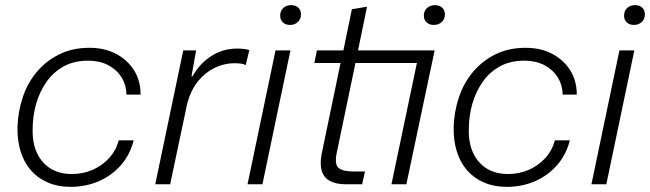

<svg xmlns="http://www.w3.org/2000/svg" viewBox="-20 -717 2529 747"><path d="M254 10Q206 10 167 -6.5Q128 -23 101 -53.5Q74 -84 60.5 -127Q47 -170 48 -223Q50 -283 68.5 -338.5Q87 -394 123 -437Q159 -480 210.5 -505.5Q262 -531 328 -531Q387 -531 431.5 -507.5Q476 -484 501.5 -443.5Q527 -403 527 -349H472Q471 -388 452 -417.5Q433 -447 400 -464Q367 -481 323 -481Q268 -481 227.5 -458.5Q187 -436 160.5 -398Q134 -360 120.5 -312.5Q107 -265 107 -213Q106 -158 125 -119.5Q144 -81 178 -60.5Q212 -40 259 -40Q304 -40 341 -56.5Q378 -73 404.5 -102Q431 -131 442 -171H500Q486 -115 450.5 -74.5Q415 -34 364.5 -12Q314 10 254 10Z M584 0 693 -521H743L725 -420H729Q756 -469 801.5 -498.5Q847 -528 902 -528Q917 -528 929.5 -526.5Q942 -525 950 -522L936 -464Q929 -468 917 -469.5Q905 -471 892 -471Q852 -471 815 -453Q778 -435 750.5 -401Q723 -367 709 -317L642 0Z M943 0 1052 -521H1110L1001 0ZM1108 -620Q1091 -620 1080.5 -630Q1070 -640 1070 -656Q1070 -674 1081.5 -685.5Q1093 -697 1113 -697Q1130 -697 1140.5 -687.5Q1151 -678 1151 -661Q1151 -643 1139 -631.5Q1127 -620 1108 -620Z M1326 0Q1287 0 1263.5 -13Q1240 -26 1232 -51.5Q1224 -77 1231 -116L1305 -472H1203L1213 -521H1316L1349 -681L1408 -691L1373 -521H1671L1561 0H1503L1602 -472H1363L1290 -122Q1281 -77 1297.5 -63.5Q1314 -50 1352 -50H1400L1389 0ZM1667 -620Q1651 -620 1640 -630Q1629 -640 1629 -656Q1629 -674 1641 -685.5Q1653 -697 1673 -697Q1689 -697 1700 -687.5Q1711 -678 1711 -661Q1711 -643 1699 -631.5Q1687 -620 1667 -620Z M1951 10Q1903 10 1864 -6.5Q1825 -23 1798 -53.5Q1771 -84 1757.5 -127Q1744 -170 1745 -223Q1747 -283 1765.5 -338.5Q1784 -394 1820 -437Q1856 -480 1907.5 -505.5Q1959 -531 2025 -531Q2084 -531 2128.5 -507.5Q2173 -484 2198.5 -443.5Q2224 -403 2224 -349H2169Q2168 -388 2149 -417.5Q2130 -447 2097 -464Q2064 -481 2020 -481Q1965 -481 1924.5 -458.5Q1884 -436 1857.5 -398Q1831 -360 1817.5 -312.5Q1804 -265 1804 -213Q1803 -158 1822 -119.5Q1841 -81 1875 -60.5Q1909 -40 1956 -40Q2001 -40 2038 -56.5Q2075 -73 2101.5 -102Q2128 -131 2139 -171H2197Q2183 -115 2147.5 -74.5Q2112 -34 2061.5 -12Q2011 10 1951 10Z M2281 0 2390 -521H2448L2339 0ZM2446 -620Q2429 -620 2418.5 -630Q2408 -640 2408 -656Q2408 -674 2419.5 -685.5Q2431 -697 2451 -697Q2468 -697 2478.5 -687.5Q2489 -678 2489 -661Q2489 -643 2477 -631.5Q2465 -620 2446 -620Z"/></svg>

Font: Mona Sans ExtraLight Light
Style: Italic
Weight: 300
Italic angle: -11.6951°
Version: Version 2.000